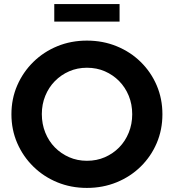

<svg xmlns="http://www.w3.org/2000/svg" viewBox="-20 -910 853 941"><path d="M406 11Q328 11 261 -16.5Q194 -44 143.5 -93.5Q93 -143 64.5 -208.5Q36 -274 36 -350Q36 -426 64.5 -491.5Q93 -557 143.5 -606.5Q194 -656 261 -683.5Q328 -711 406 -711Q484 -711 551.5 -683.5Q619 -656 669.5 -606.5Q720 -557 748 -491.5Q776 -426 776 -350Q776 -274 748 -208.5Q720 -143 669.5 -93.5Q619 -44 551.5 -16.5Q484 11 406 11ZM406 -122Q454 -122 494 -139.5Q534 -157 564 -187.5Q594 -218 611 -260Q628 -302 628 -350Q628 -399 611 -440.5Q594 -482 564 -512.5Q534 -543 494 -560.5Q454 -578 406 -578Q359 -578 319 -560.5Q279 -543 249 -512.5Q219 -482 202 -440.5Q185 -399 185 -351Q185 -302 202 -260Q219 -218 249 -187.5Q279 -157 319 -139.5Q359 -122 406 -122ZM246 -804V-890H566V-804Z"/></svg>

Font: Red Hat Display ExtraBold
Style: Regular
Weight: 800
Designer: Pentagram, MCKL
Foundry: Pentagram, MCKL
Version: Version 1.023